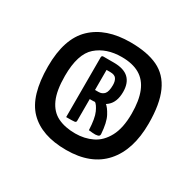

<svg xmlns="http://www.w3.org/2000/svg" viewBox="-106 -875 685 673"><g transform="rotate(30 237.0 -539.0)"><path d="M235 -319Q185 -319 147.5 -332Q110 -345 84.5 -371Q59 -397 46.5 -439.5Q34 -482 34 -541Q34 -654 89 -706.5Q144 -759 243 -759Q311 -759 354 -738.5Q397 -718 418.5 -670.5Q440 -623 440 -544Q440 -437 387.5 -378Q335 -319 235 -319ZM178 -419V-662Q178 -662 179 -665Q180 -668 185 -668H208Q214 -668 216 -665Q218 -662 218 -662V-427Q218 -421 212 -420Q206 -419 178 -419ZM270 -419Q268 -466 258 -488Q248 -510 238.5 -516Q229 -522 229 -522Q229 -522 228.5 -525Q228 -528 232 -530L253 -541Q256 -541 259 -541Q262 -541 263 -538Q263 -538 274.5 -529.5Q286 -521 298.5 -497.5Q311 -474 314 -428Q314 -423 311 -420.5Q308 -418 297 -417Q293 -417 285 -417.5Q277 -418 270 -419ZM234 -385Q271 -385 302 -400Q333 -415 352 -450.5Q371 -486 371 -544Q371 -597 357 -631.5Q343 -666 314.5 -682.5Q286 -699 242 -699Q180 -699 141 -665Q102 -631 102 -542Q102 -483 117.5 -448.5Q133 -414 162.5 -399.5Q192 -385 234 -385ZM232 -552Q247 -552 255.5 -562Q264 -572 264 -598Q264 -614 257.5 -623.5Q251 -633 233 -633Q225 -633 220.5 -633Q216 -633 216 -633V-552Q216 -552 219 -552Q222 -552 226 -552Q230 -552 232 -552ZM191 -515Q184 -515 183.5 -517Q183 -519 183 -524V-662Q183 -662 183 -665Q183 -668 188 -668H227Q268 -668 287.5 -649.5Q307 -631 307 -595Q307 -554 284 -534.5Q261 -515 228 -515Z"/></g></svg>

Font: Yanone Kaffeesatz Medium
Style: Regular
Weight: 500
Designer: Yanone (Cyrillic: Daniel Pouzeot, Huerta Tipografica, and Cyreal)
Foundry: Yanone
Version: Version 2.003